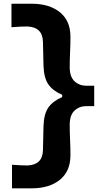

<svg xmlns="http://www.w3.org/2000/svg" viewBox="-20 -875 542 1030"><path d="M44.4 135.3V8.8Q70.3 10.7 91.3 11.7Q112.3 12.7 127 12.7Q208.5 9.3 210.4 -68.8L213.4 -199.7Q215.8 -265.1 240 -299.1Q264.2 -333 313.5 -354V-366.7Q264.2 -387.2 240 -421.6Q215.8 -456.1 213.4 -520.5L210.4 -650.9Q208.5 -729.5 127 -732.9Q112.8 -732.9 91.3 -732.2Q69.8 -731.4 41.5 -729V-855H149.9Q244.6 -855 301.3 -809.3Q357.9 -763.7 357.9 -678.2Q357.9 -637.2 356 -596.7Q354 -556.2 354 -515.1Q354 -462.9 379.9 -439Q405.8 -415 443.4 -415H485.4V-305.7H443.4Q405.8 -305.7 379.9 -281.7Q354 -257.8 354 -205.6Q354 -164.6 356 -123.8Q357.9 -83 357.9 -42Q357.9 43.5 301.3 89.4Q244.6 135.3 149.9 135.3Z"/></svg>

Font: Pinar-DS2-FD Bold
Style: Regular
Weight: 700
Designer: Amin Abedi
Version: Version 3.000